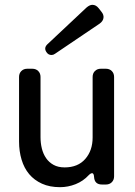

<svg xmlns="http://www.w3.org/2000/svg" viewBox="-20 -765 561 796"><path d="M174 -547Q160 -565 176 -581L339 -734Q352 -745 363 -745Q378 -745 389 -731L400 -717Q411 -704 409 -690.5Q407 -677 393 -667L208 -542Q201 -537 194 -537Q181 -537 174 -547ZM229 11Q186 11 154 -3.5Q122 -18 101 -43Q80 -68 69.5 -103Q59 -138 59 -178V-446Q59 -461 68.5 -470.5Q78 -480 93 -480H114Q129 -480 138.5 -470.5Q148 -461 148 -446V-196Q148 -172 153.5 -149.5Q159 -127 171 -109.5Q183 -92 202 -81.5Q221 -71 248 -71Q303 -71 333.5 -106Q364 -141 364 -195V-446Q364 -461 373.5 -470.5Q383 -480 398 -480H419Q434 -480 443.5 -470.5Q453 -461 453 -446V-34Q453 -19 443.5 -9.5Q434 0 419 0H403Q372 0 370 -31Q369 -47 362 -47Q356 -47 348 -39Q325 -14 293.5 -1.5Q262 11 229 11Z"/></svg>

Font: Higure Gothic Medium
Style: Regular
Weight: 500
Designer: Yoshimichi Ohira
Foundry: Positype
Version: Version 1.000